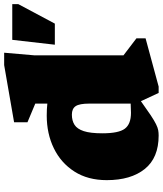

<svg xmlns="http://www.w3.org/2000/svg" viewBox="52 -840 802 947"><g transform="rotate(-90 453.5 -366.0)"><path d="M738.5 -49.5 500.5 15H469L428.5 -72.5Q386 -42 359.2 -24.2Q332.5 -6.5 315.2 2Q298 10.5 285.5 12.8Q273 15 259 15Q149 15 94 -53.5Q39 -122 39 -241Q39 -334 81.2 -400.2Q123.5 -466.5 195.8 -501.8Q268 -537 357.5 -537Q390.5 -537 416.5 -534V-593.5L324.5 -632V-698L606.5 -747H667.5L654.5 -597V-158.5L738.5 -94.5ZM416.5 -327Q416.5 -375.5 404 -394.2Q391.5 -413 362 -413Q332.5 -413 312 -400Q291.5 -387 280.8 -354.5Q270 -322 270 -262.5Q270 -182 292.8 -151.8Q315.5 -121.5 371 -121.5Q390.5 -121.5 416.5 -123ZM707 -497 731 -707H907V-677L811 -497Z"/></g></svg>

Font: Newsreader Caption ExtraBold
Style: Regular
Weight: 800
Designer: Hugues Gentile
Foundry: Production Type
Version: Version 1.001